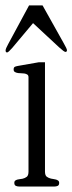

<svg xmlns="http://www.w3.org/2000/svg" viewBox="-38 -680 264 700"><path d="M67.9 -660.2H117.2L193.8 -523.4Q206.1 -502 206.1 -497.1Q206.1 -490.7 200.7 -490.7Q195.8 -490.7 177.7 -507.3L82.5 -595.7L6.3 -504.9Q-7.8 -488.8 -12.2 -488.8Q-17.6 -488.8 -17.6 -496.1Q-17.6 -502.4 -8.3 -519ZM126 -453.1V-54.7Q126 -40.5 132.6 -35.6Q139.2 -30.8 147.9 -28.8Q153.3 -27.8 157.7 -27.1Q162.1 -26.4 166 -25.4Q169.9 -24.4 173.8 -21.7Q177.7 -19 177.7 -13.2Q177.7 -4.9 172.4 -2.4Q167 0 161.1 0H31.2Q25.4 0 19.8 -2.4Q14.2 -4.9 14.2 -13.2Q14.2 -19.5 18.1 -22Q22 -24.4 25.9 -25.4Q29.8 -26.4 34.4 -26.9Q39.1 -27.3 43.9 -28.3Q52.7 -30.3 59.3 -35.2Q65.9 -40 65.9 -54.7V-398.4Q65.9 -405.3 61.5 -408.2Q57.1 -411.1 50.5 -412.1Q43.9 -413.1 36.6 -413.1Q29.3 -413.1 23.4 -414.6Q19.5 -415.5 15.6 -418Q11.7 -420.4 11.7 -426.8Q11.7 -435.1 17.3 -437Q22.9 -439 28.8 -439.9L104 -453.1Z"/></svg>

Font: Atsinvsda
Style: Regular
Weight: 400
Designer: Al Webster
Foundry: Al Webster and Michael Everson
Version: Version 2.000